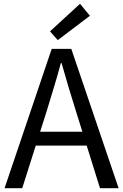

<svg xmlns="http://www.w3.org/2000/svg" viewBox="-20 -990 648 1010"><path d="M4 0 252 -733H355L604 0H506L378 -410Q358 -473 340 -533.5Q322 -594 304 -658H300Q283 -594 264.5 -533.5Q246 -473 227 -410L97 0ZM133 -224V-297H471V-224ZM284 -779 243 -825 401 -970 453 -907Z"/></svg>

Font: Noto Sans TC
Style: Regular
Weight: 400
Designer: Ryoko NISHIZUKA  (kana, bopomofo & ideographs); Paul D. Hunt (Latin, Greek & Cyrillic); Sandoll Communications , Soo-you
Foundry: Adobe
Version: Version 2.004-H2;hotconv 1.0.118;makeotfexe 2.5.65603